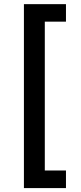

<svg xmlns="http://www.w3.org/2000/svg" viewBox="-20 -791 399 948"><path d="M98.1 137.7V-770.5H305.7V-684.1H201.2V50.8H305.7V137.7Z"/></svg>

Font: Inter 17pt Medium
Style: Regular
Weight: 500
Version: Version 4.001;git-66647c0bb